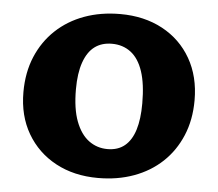

<svg xmlns="http://www.w3.org/2000/svg" viewBox="-50 -731 914 804"><g transform="rotate(5 406.5 -329.0)"><path d="M390 17Q289 17 212 -24.5Q135 -66 91.5 -140.5Q48 -215 48 -314Q48 -397 76 -463.5Q104 -530 154.5 -577.5Q205 -625 273.5 -650Q342 -675 424 -675Q525 -675 602 -633.5Q679 -592 722 -517Q765 -442 765 -342Q765 -260 737 -193.5Q709 -127 659 -80Q609 -33 540.5 -8Q472 17 390 17ZM419 -107Q463 -107 491.5 -130.5Q520 -154 534 -199Q548 -244 548 -310Q548 -392 530.5 -444.5Q513 -497 479.5 -522.5Q446 -548 400 -548Q357 -548 327.5 -526Q298 -504 282 -458.5Q266 -413 266 -345Q266 -263 286 -210.5Q306 -158 340.5 -132.5Q375 -107 419 -107Z"/></g></svg>

Font: Ysabeau Infant Black
Style: Regular
Weight: 900
Designer: Christian Thalmann (Catharsis Fonts)
Version: Version 2.001;gftools[0.9.30]; featfreeze: ss01,ss02,lnum